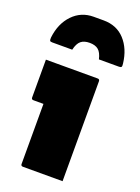

<svg xmlns="http://www.w3.org/2000/svg" viewBox="-157 -905 709 973"><g transform="rotate(20 197.5 -418.5)"><path d="M200 -706Q170 -706 153 -692Q136 -678 128 -643H20Q10 -643 7.5 -647Q5 -651 6 -665Q15 -742 60.5 -789.5Q106 -837 173 -837H227Q298 -837 341.5 -789.5Q385 -742 394 -665Q396 -651 393 -647Q390 -643 380 -643H272Q264 -678 247 -692Q230 -706 200 -706ZM85 -11V-335H31Q20 -335 20 -346V-550H299Q310 -550 310 -539V0H96Q85 0 85 -11Z"/></g></svg>

Font: Recursive Sn Lnr St XBk
Style: Regular
Weight: 1000
Version: Version 1.079;hotconv 1.0.112;makeotfexe 2.5.65598; ttfautoh